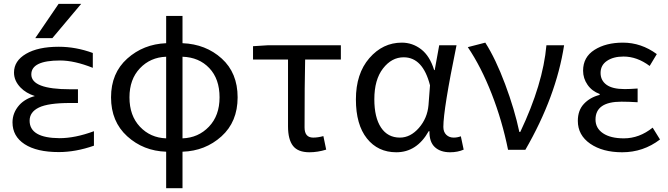

<svg xmlns="http://www.w3.org/2000/svg" viewBox="-20 -778 3471 997"><path d="M284.2 -757.8H401.4L252 -580.1H163.1ZM133.8 -151.4Q133.8 -61.5 289.1 -60.5Q370.1 -60.5 467.8 -96.7V-21.5Q373 11.7 285.2 11.7Q170.9 11.7 107.9 -29.3Q44.9 -70.3 44.9 -142.6Q44.9 -192.4 80.1 -232.4Q110.4 -265.6 161.1 -279.3Q115.2 -293.9 86.9 -323.2Q52.7 -358.4 52.7 -401.4Q52.7 -461.9 115.2 -498.5Q177.7 -535.2 285.2 -535.2Q374 -535.2 461.9 -502.9V-425.8Q366.2 -463.9 292 -463.9Q142.6 -463.9 142.6 -391.6Q142.6 -314.5 343.8 -314.5H384.8V-243.2H343.8Q230.5 -243.2 182.1 -219.7Q133.8 -196.3 133.8 -151.4Z M927.7 -483.4V-59.6Q1009.8 -62.5 1064.9 -120.1Q1120.1 -177.7 1120.1 -272.5Q1120.1 -368.2 1066.9 -424.3Q1013.7 -480.5 927.7 -483.4ZM842.8 -59.6V-483.4Q760.7 -480.5 706.5 -423.3Q652.3 -366.2 652.3 -272.5Q652.3 -177.7 706.5 -120.1Q760.7 -62.5 842.8 -59.6ZM927.7 -695.3V-553.7Q1048.8 -548.8 1131.3 -474.1Q1213.9 -399.4 1213.9 -272.5Q1213.9 -145.5 1129.9 -69.8Q1045.9 5.9 927.7 9.8V199.2H842.8V9.8Q724.6 5.9 640.6 -70.3Q556.6 -146.5 556.6 -272.5Q556.6 -398.4 640.6 -473.6Q724.6 -548.8 842.8 -553.7V-695.3Z M1586.9 12.7Q1527.3 12.7 1501.5 -20.5Q1475.6 -53.7 1475.6 -122.1V-468.8H1293.9V-538.1L1372.1 -543H1750V-468.8H1564.5Q1561.5 -345.7 1561.5 -116.2Q1561.5 -63.5 1606.4 -63.5Q1630.9 -63.5 1659.2 -71.3L1673.8 -1Q1628.9 12.7 1586.9 12.7Z M2038.1 12.7Q1942.4 12.7 1885.3 -59.1Q1828.1 -130.9 1828.1 -261.7Q1828.1 -395.5 1897.9 -476.1Q1967.8 -556.6 2066.4 -556.6Q2122.1 -556.6 2167 -522Q2211.9 -487.3 2234.4 -414.1H2237.3L2260.7 -543H2350.6Q2282.2 -210 2282.2 -119.1Q2282.2 -92.8 2297.4 -78.1Q2312.5 -63.5 2335.9 -63.5Q2354.5 -63.5 2373 -70.3L2387.7 -1Q2356.4 12.7 2317.4 12.7Q2266.6 12.7 2237.8 -14.2Q2209 -41 2210 -96.7H2206.1Q2144.5 12.7 2038.1 12.7ZM2056.6 -63.5Q2111.3 -63.5 2155.3 -113.8Q2199.2 -164.1 2205.1 -232.4L2212.9 -335Q2175.8 -480.5 2076.2 -480.5Q2013.7 -480.5 1968.8 -422.4Q1923.8 -364.3 1923.8 -262.7Q1923.8 -168 1958.5 -115.7Q1993.2 -63.5 2056.6 -63.5Z M2708 0H2618.2Q2587.9 -150.4 2533.2 -290.5Q2478.5 -430.7 2409.2 -533.2L2500 -556.6Q2553.7 -472.7 2603 -340.8Q2652.3 -209 2676.8 -92.8H2681.6Q2799.8 -341.8 2817.4 -543H2909.2Q2868.2 -277.3 2708 0Z M3210.9 12.7Q3109.4 12.7 3044.9 -31.7Q2980.5 -76.2 2980.5 -150.4Q2980.5 -205.1 3012.2 -238.8Q3043.9 -272.5 3093.8 -285.2V-290Q3053.7 -304.7 3030.8 -337.9Q3007.8 -371.1 3007.8 -411.1Q3007.8 -481.4 3066.9 -519Q3126 -556.6 3214.8 -556.6Q3309.6 -556.6 3390.6 -497.1L3353.5 -435.5Q3288.1 -484.4 3217.8 -484.4Q3165 -484.4 3131.8 -461.9Q3098.6 -439.5 3098.6 -399.4Q3098.6 -360.4 3129.4 -337.9Q3160.2 -315.4 3223.6 -315.4Q3252 -315.4 3291 -318.4V-247.1Q3244.1 -250 3207 -250Q3072.3 -250 3072.3 -157.2Q3072.3 -112.3 3111.3 -85.9Q3150.4 -59.6 3219.7 -59.6Q3299.8 -59.6 3369.1 -115.2L3407.2 -53.7Q3320.3 12.7 3210.9 12.7Z"/></svg>

Font: Nasu
Style: Regular
Weight: 400
Designer: Ryoko NISHIZUKA (kana &amp; ideographs); Paul D. Hunt (Latin, Greek &amp; Cyrillic); Wenlong ZHANG (bopomofo); Sandoll C
Version: Version 2014.1215